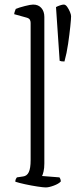

<svg xmlns="http://www.w3.org/2000/svg" viewBox="-20 -820 331 840"><path d="M180 0Q170 0 143.5 -4Q117 -8 89.5 -14Q62 -20 47 -25Q47 -33 50 -38Q53 -43 54 -44L81 -48Q98 -50 106 -67Q114 -84 114 -119V-720Q114 -728 110.5 -734Q107 -740 96 -743L42 -758Q43 -766 45.5 -772Q48 -778 49 -781Q63 -787 88.5 -793.5Q114 -800 125 -800Q148 -800 161 -785Q174 -770 174 -746V-105Q174 -84 170.5 -69.5Q167 -55 164 -50L240 -44Q246 -36 246 -26Q237 -16 215.5 -8Q194 0 180 0ZM262 -551Q247 -551 241 -554L225 -789Q232 -793 242.5 -796.5Q253 -800 259 -800Q267 -800 274 -790Q281 -780 286 -768Q291 -756 291 -749Q291 -737 287.5 -703.5Q284 -670 278 -628.5Q272 -587 262 -551Z"/></svg>

Font: Texturina Thin
Style: Regular
Weight: 100
Designer: Guillermo Torres Carreño
Foundry: Omnibus-Type
Version: Version 1.002; ttfautohint (v1.8.3)